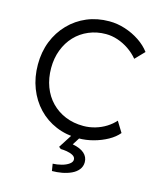

<svg xmlns="http://www.w3.org/2000/svg" viewBox="-135 -801 946 1134"><g transform="rotate(15 338.0 -234.0)"><path d="M49 -350Q49 -427 74.5 -491.5Q100 -556 147 -604.5Q194 -653 256 -679Q318 -705 392 -705Q441 -705 489 -689.5Q537 -674 577.5 -647Q618 -620 644 -585L590 -529Q565 -559 532.5 -581Q500 -603 464 -615Q428 -627 392 -627Q336 -627 287.5 -606.5Q239 -586 204 -549Q169 -512 149.5 -461Q130 -410 130 -350Q130 -288 149.5 -236Q169 -184 205.5 -146.5Q242 -109 291.5 -88.5Q341 -68 402 -68Q438 -68 474 -78.5Q510 -89 540 -108Q570 -127 591 -151L631 -86Q608 -58 569.5 -36.5Q531 -15 485 -2.5Q439 10 393 10Q318 10 255 -16.5Q192 -43 146 -91.5Q100 -140 74.5 -206Q49 -272 49 -350ZM285 194Q312 193 338.5 186Q365 179 382.5 166.5Q400 154 400 139Q400 123 384 114Q368 105 346.5 101.5Q325 98 309 98L296 88L362 -15H413L370 53Q418 62 442 83.5Q466 105 466 137Q466 163 450.5 182.5Q435 202 409 214Q383 226 352.5 231.5Q322 237 292 237Z"/></g></svg>

Font: Our Lexend Light
Style: Regular
Weight: 300
Designer: Bonnie Shaver-Troup, Thomas Jockin
Foundry: Lexend
Version: Version 1.007